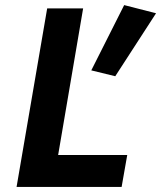

<svg xmlns="http://www.w3.org/2000/svg" viewBox="-20 -733 632 753"><path d="M165 -700 45 0H457L479 -125H208L306 -700ZM467 -713 338 -457 432 -434 592 -681Z"/></svg>

Font: Jost SemiBold
Style: Italic
Weight: 600
Italic angle: -5°
Version: Version 3.710